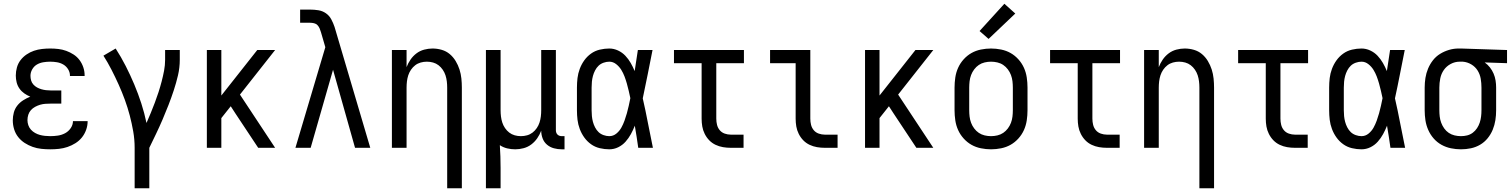

<svg xmlns="http://www.w3.org/2000/svg" viewBox="-20 -786 8040 1021"><path d="M247 8Q224 8 200 5.5Q176 3 153.5 -5Q131 -13 111 -26Q91 -39 76.5 -57.5Q62 -76 55 -99Q48 -122 48 -146Q48 -167 53.5 -187.5Q59 -208 72 -224.5Q85 -241 103 -252.5Q121 -264 141 -272Q124 -279 109 -289.5Q94 -300 83.5 -315Q73 -330 68.5 -348Q64 -366 64 -384Q64 -406 70 -427.5Q76 -449 89.5 -466.5Q103 -484 121.5 -496.5Q140 -509 160.5 -516Q181 -523 203 -525.5Q225 -528 247 -528Q269 -528 290.5 -525.5Q312 -523 332.5 -515.5Q353 -508 371.5 -496Q390 -484 403 -466.5Q416 -449 423 -428Q430 -407 430 -386Q430 -385 430 -384Q430 -383 430 -382H352Q352 -383 352 -383.5Q352 -384 352 -384Q352 -402 342 -418Q332 -434 316.5 -443Q301 -452 283 -455Q265 -458 247 -458Q229 -458 210.5 -455Q192 -452 176.5 -443Q161 -434 151.5 -417.5Q142 -401 142 -383Q142 -370 145.5 -358Q149 -346 157.5 -336.5Q166 -327 177 -321Q188 -315 200 -311.5Q212 -308 224.5 -306.5Q237 -305 250 -305H306V-235H250Q236 -235 221.5 -234Q207 -233 193.5 -229Q180 -225 167 -218Q154 -211 144.5 -200.5Q135 -190 130.5 -176Q126 -162 126 -147Q126 -134 130.5 -120.5Q135 -107 144.5 -96.5Q154 -86 166.5 -79Q179 -72 192 -68.5Q205 -65 219 -63.5Q233 -62 247 -62Q268 -62 288 -65Q308 -68 326 -77.5Q344 -87 356 -104.5Q368 -122 368 -142Q368 -142 368 -142Q368 -142 368 -142H446Q446 -142 446 -141.5Q446 -141 446 -141Q446 -118 438 -95.5Q430 -73 415.5 -55Q401 -37 381 -24.5Q361 -12 339 -4.5Q317 3 294 5.5Q271 8 247 8Z M696 215V0Q696 -44 688.5 -87Q681 -130 670 -172Q659 -214 644 -255Q629 -296 611 -336Q593 -376 573 -415Q553 -454 530 -490L595 -528Q624 -483 648.5 -435Q673 -387 694 -337Q715 -287 731.5 -236Q748 -185 759 -132Q771 -159 782 -186Q793 -213 803.5 -240.5Q814 -268 823 -296Q832 -324 839.5 -352.5Q847 -381 852.5 -410Q858 -439 858 -468V-520H936V-468Q936 -426 926.5 -385.5Q917 -345 904 -305.5Q891 -266 876 -227.5Q861 -189 844.5 -150.5Q828 -112 810 -74.5Q792 -37 774 0V215Z M1080 0V-520H1157V-278L1348 -520H1443L1256 -283L1443 0H1353L1231 -184L1207 -221L1157 -158V0Z M1551 0 1710 -535 1687 -614Q1684 -624 1680 -634Q1676 -644 1668.5 -652Q1661 -660 1650 -662.5Q1639 -665 1629 -665H1576V-735H1629Q1651 -735 1673 -731.5Q1695 -728 1713 -715.5Q1731 -703 1741.5 -683.5Q1752 -664 1759 -643Q1760 -640 1760.5 -638Q1761 -636 1762 -633L1949 0H1868L1751 -415L1632 0Z M2358 215V-320Q2358 -337 2356 -353.5Q2354 -370 2349 -385.5Q2344 -401 2334.5 -415Q2325 -429 2312 -439Q2299 -449 2283 -453.5Q2267 -458 2250 -458Q2233 -458 2217 -453.5Q2201 -449 2188 -439Q2175 -429 2165.5 -415Q2156 -401 2151 -385.5Q2146 -370 2144 -353.5Q2142 -337 2142 -320V0H2064V-520H2142V-429Q2150 -450 2163 -469Q2176 -488 2194.5 -502Q2213 -516 2235.5 -522Q2258 -528 2280 -528Q2305 -528 2329 -521Q2353 -514 2371.5 -498.5Q2390 -483 2403 -461.5Q2416 -440 2423.5 -416.5Q2431 -393 2433.5 -368.5Q2436 -344 2436 -320V215Z M2564 215V-520H2642V-200Q2642 -183 2644 -166.5Q2646 -150 2651 -134.5Q2656 -119 2665.5 -105Q2675 -91 2688 -81Q2701 -71 2717 -66.5Q2733 -62 2750 -62Q2767 -62 2783 -66.5Q2799 -71 2812 -81Q2825 -91 2834.5 -105Q2844 -119 2849 -134.5Q2854 -150 2856 -166.5Q2858 -183 2858 -200V-520H2936V-93Q2936 -87 2938 -81Q2940 -75 2944.5 -70.5Q2949 -66 2955 -64Q2961 -62 2967 -62H2982V8H2967Q2946 8 2925.5 2.5Q2905 -3 2889 -16.5Q2873 -30 2865.5 -50Q2858 -70 2858 -91Q2850 -70 2837 -51Q2824 -32 2805.5 -18Q2787 -4 2764.5 2Q2742 8 2720 8Q2698 8 2677 3Q2656 -2 2638 -14Q2640 16 2641 46.5Q2642 77 2642 107V215Z M3220 8Q3195 8 3169.5 2Q3144 -4 3123 -19Q3102 -34 3087 -55Q3072 -76 3063 -100Q3054 -124 3051 -149Q3048 -174 3048 -200V-320Q3048 -346 3051 -371Q3054 -396 3063 -420Q3072 -444 3087 -465Q3102 -486 3123 -501Q3144 -516 3169.5 -522Q3195 -528 3220 -528Q3244 -528 3266.5 -517.5Q3289 -507 3305.5 -489.5Q3322 -472 3334 -451Q3346 -430 3355 -408Q3359 -436 3363.5 -464Q3368 -492 3372 -520H3450Q3437 -456 3424.5 -391.5Q3412 -327 3398 -263Q3413 -198 3425.5 -132Q3438 -66 3452 0H3374Q3370 -29 3365.5 -58Q3361 -87 3356 -116V-118Q3347 -95 3335 -73Q3323 -51 3306.5 -32.5Q3290 -14 3267.5 -3Q3245 8 3220 8ZM3220 -62Q3241 -62 3257.5 -75.5Q3274 -89 3284 -107Q3294 -125 3301 -144.5Q3308 -164 3313.5 -183.5Q3319 -203 3323.5 -223.5Q3328 -244 3332 -264Q3328 -283 3323.5 -302.5Q3319 -322 3313.5 -341.5Q3308 -361 3301 -379.5Q3294 -398 3283.5 -415Q3273 -432 3256.5 -445Q3240 -458 3220 -458Q3205 -458 3189.5 -452.5Q3174 -447 3163 -436.5Q3152 -426 3144.5 -411.5Q3137 -397 3133 -382Q3129 -367 3127.5 -351.5Q3126 -336 3126 -320V-200Q3126 -184 3127.5 -168.5Q3129 -153 3133 -138Q3137 -123 3144.5 -108.5Q3152 -94 3163 -83.5Q3174 -73 3189.5 -67.5Q3205 -62 3220 -62Z M3866 0Q3845 0 3824.5 -3.5Q3804 -7 3785 -16Q3766 -25 3751.5 -40Q3737 -55 3727.5 -74Q3718 -93 3714.5 -113.5Q3711 -134 3711 -155V-450H3564V-520H3936V-450H3789V-155Q3789 -138 3793 -122Q3797 -106 3807.5 -93.5Q3818 -81 3834 -75.5Q3850 -70 3866 -70H3934V0Z M4366 0Q4345 0 4324.5 -3.5Q4304 -7 4285 -16Q4266 -25 4251.5 -40Q4237 -55 4227.5 -74Q4218 -93 4214.5 -113.5Q4211 -134 4211 -155V-450H4075V-520H4289V-155Q4289 -138 4293 -122Q4297 -106 4307.5 -93.5Q4318 -81 4334 -75.5Q4350 -70 4366 -70H4434V0Z M4580 0V-520H4657V-278L4848 -520H4943L4756 -283L4943 0H4853L4731 -184L4707 -221L4657 -158V0Z M5250 8Q5223 8 5196 2.5Q5169 -3 5146 -16Q5123 -29 5104.5 -49.5Q5086 -70 5075 -94.5Q5064 -119 5060 -146Q5056 -173 5056 -200V-320Q5056 -347 5060 -374Q5064 -401 5075 -425.5Q5086 -450 5104.5 -470.5Q5123 -491 5146 -504Q5169 -517 5196 -522.5Q5223 -528 5250 -528Q5277 -528 5304 -522.5Q5331 -517 5354 -504Q5377 -491 5395.5 -470.5Q5414 -450 5425 -425.5Q5436 -401 5440 -374Q5444 -347 5444 -320V-200Q5444 -173 5440 -146Q5436 -119 5425 -94.5Q5414 -70 5395.5 -49.5Q5377 -29 5354 -16Q5331 -3 5304 2.5Q5277 8 5250 8ZM5250 -62Q5267 -62 5284 -66Q5301 -70 5315 -79.5Q5329 -89 5339.5 -103Q5350 -117 5356 -133Q5362 -149 5364 -166Q5366 -183 5366 -200V-320Q5366 -337 5364 -354Q5362 -371 5356 -387Q5350 -403 5339.5 -417Q5329 -431 5315 -440.5Q5301 -450 5284 -454Q5267 -458 5250 -458Q5233 -458 5216 -454Q5199 -450 5185 -440.5Q5171 -431 5160.5 -417Q5150 -403 5144 -387Q5138 -371 5136 -354Q5134 -337 5134 -320V-200Q5134 -183 5136 -166Q5138 -149 5144 -133Q5150 -117 5160.5 -103Q5171 -89 5185 -79.5Q5199 -70 5216 -66Q5233 -62 5250 -62ZM5237 -579 5189 -621 5321 -766 5379 -714Z M5866 0Q5845 0 5824.5 -3.5Q5804 -7 5785 -16Q5766 -25 5751.5 -40Q5737 -55 5727.5 -74Q5718 -93 5714.5 -113.5Q5711 -134 5711 -155V-450H5564V-520H5936V-450H5789V-155Q5789 -138 5793 -122Q5797 -106 5807.5 -93.5Q5818 -81 5834 -75.5Q5850 -70 5866 -70H5934V0Z M6358 215V-320Q6358 -337 6356 -353.5Q6354 -370 6349 -385.5Q6344 -401 6334.5 -415Q6325 -429 6312 -439Q6299 -449 6283 -453.5Q6267 -458 6250 -458Q6233 -458 6217 -453.5Q6201 -449 6188 -439Q6175 -429 6165.5 -415Q6156 -401 6151 -385.5Q6146 -370 6144 -353.5Q6142 -337 6142 -320V0H6064V-520H6142V-429Q6150 -450 6163 -469Q6176 -488 6194.5 -502Q6213 -516 6235.5 -522Q6258 -528 6280 -528Q6305 -528 6329 -521Q6353 -514 6371.5 -498.5Q6390 -483 6403 -461.5Q6416 -440 6423.5 -416.5Q6431 -393 6433.5 -368.5Q6436 -344 6436 -320V215Z M6866 0Q6845 0 6824.5 -3.5Q6804 -7 6785 -16Q6766 -25 6751.5 -40Q6737 -55 6727.5 -74Q6718 -93 6714.5 -113.5Q6711 -134 6711 -155V-450H6564V-520H6936V-450H6789V-155Q6789 -138 6793 -122Q6797 -106 6807.5 -93.5Q6818 -81 6834 -75.5Q6850 -70 6866 -70H6934V0Z M7220 8Q7195 8 7169.5 2Q7144 -4 7123 -19Q7102 -34 7087 -55Q7072 -76 7063 -100Q7054 -124 7051 -149Q7048 -174 7048 -200V-320Q7048 -346 7051 -371Q7054 -396 7063 -420Q7072 -444 7087 -465Q7102 -486 7123 -501Q7144 -516 7169.5 -522Q7195 -528 7220 -528Q7244 -528 7266.5 -517.5Q7289 -507 7305.5 -489.5Q7322 -472 7334 -451Q7346 -430 7355 -408Q7359 -436 7363.5 -464Q7368 -492 7372 -520H7450Q7437 -456 7424.5 -391.5Q7412 -327 7398 -263Q7413 -198 7425.5 -132Q7438 -66 7452 0H7374Q7370 -29 7365.5 -58Q7361 -87 7356 -116V-118Q7347 -95 7335 -73Q7323 -51 7306.5 -32.5Q7290 -14 7267.5 -3Q7245 8 7220 8ZM7220 -62Q7241 -62 7257.5 -75.5Q7274 -89 7284 -107Q7294 -125 7301 -144.5Q7308 -164 7313.5 -183.5Q7319 -203 7323.5 -223.5Q7328 -244 7332 -264Q7328 -283 7323.5 -302.5Q7319 -322 7313.5 -341.5Q7308 -361 7301 -379.5Q7294 -398 7283.5 -415Q7273 -432 7256.5 -445Q7240 -458 7220 -458Q7205 -458 7189.5 -452.5Q7174 -447 7163 -436.5Q7152 -426 7144.5 -411.5Q7137 -397 7133 -382Q7129 -367 7127.5 -351.5Q7126 -336 7126 -320V-200Q7126 -184 7127.5 -168.5Q7129 -153 7133 -138Q7137 -123 7144.5 -108.5Q7152 -94 7163 -83.5Q7174 -73 7189.5 -67.5Q7205 -62 7220 -62Z M7749 8Q7722 8 7695.5 2.5Q7669 -3 7645.5 -16Q7622 -29 7604 -49.5Q7586 -70 7575 -95Q7564 -120 7560 -146.5Q7556 -173 7556 -200V-320Q7556 -346 7560 -371.5Q7564 -397 7574 -421Q7584 -445 7600 -465.5Q7616 -486 7638 -499.5Q7660 -513 7685 -520.5Q7710 -528 7736 -528Q7740 -528 7743.5 -528Q7747 -528 7750 -528L7994 -520V-450L7875 -454Q7891 -443 7903 -427.5Q7915 -412 7922.5 -394.5Q7930 -377 7933 -358Q7936 -339 7936 -320V-200Q7936 -173 7932 -147Q7928 -121 7918 -96.5Q7908 -72 7891 -51Q7874 -30 7851 -16.5Q7828 -3 7802 2.5Q7776 8 7749 8ZM7749 -62Q7766 -62 7782 -66Q7798 -70 7811.5 -80Q7825 -90 7834.5 -104.5Q7844 -119 7849 -134.5Q7854 -150 7856 -166.5Q7858 -183 7858 -200V-320Q7858 -344 7854 -367.5Q7850 -391 7837.5 -411Q7825 -431 7804 -443.5Q7783 -456 7759 -458H7750Q7748 -458 7746 -458Q7744 -458 7742 -458Q7717 -458 7694.5 -446Q7672 -434 7658 -414Q7644 -394 7639 -369.5Q7634 -345 7634 -320V-200Q7634 -183 7636 -166Q7638 -149 7644 -133Q7650 -117 7660 -103Q7670 -89 7684 -79.5Q7698 -70 7715 -66Q7732 -62 7749 -62Z"/></svg>

Font: Iosevka SS04
Style: Regular
Weight: 400
Monospace: yes
Designer: Belleve Invis
Foundry: Belleve Invis
Version: Version 19.0.0; ttfautohint (v1.8.4)